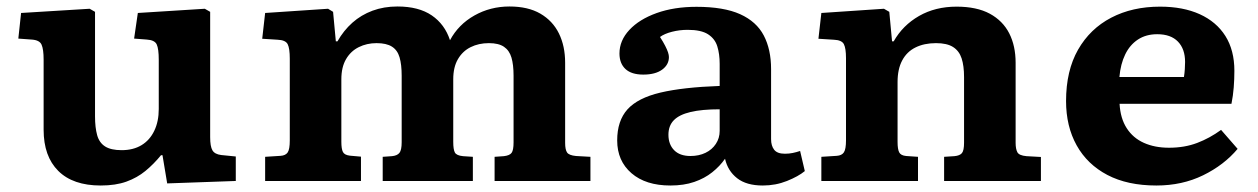

<svg xmlns="http://www.w3.org/2000/svg" viewBox="-20 -558 3879 592"><path d="M290.5 14Q205 14 159.7 -31Q114.5 -76 114.5 -158V-374Q114.5 -406 108.2 -420.2Q102 -434.5 77.5 -436L36.5 -439L45 -518L256.5 -531L273 -521.5V-199Q273 -165 279.5 -141.5Q286 -118 304 -106.5Q322 -95 355 -95Q391 -95 416.5 -110.5Q442 -126 455.7 -154.8Q469.5 -183.5 469.5 -222V-373.5Q469.5 -407.5 463.2 -421Q457 -434.5 432.5 -436L393.5 -439L405 -518L611.5 -531L628 -521.5V-135Q628 -106.5 635 -94.5Q642 -82.5 662 -80L707 -75.5V0L495.5 7.5L481 -79.5H476.5Q454 -52 428.5 -31Q403 -10 369.8 2Q336.5 14 290.5 14Z M797.5 0V-74.5L845 -77.5Q860.5 -78.5 867 -88Q873.5 -97.5 873.5 -125V-377Q873.5 -409 867 -421.7Q860.5 -434.5 836 -435.5L788.5 -438.5L797.5 -518L991.5 -531L1007 -521.5L1015.5 -430.5H1020.5Q1039.5 -464 1066.5 -488Q1093.5 -512 1128.5 -525Q1163.5 -538 1205.5 -538Q1271 -538 1311.3 -510.5Q1351.5 -483 1367.5 -434Q1393.5 -482.5 1442.8 -510.3Q1492 -538 1551 -538Q1608 -538 1646 -516Q1684 -494 1703.3 -455Q1722.5 -416 1722.5 -364.5V-117.5Q1722.5 -96.5 1728.5 -87.8Q1734.5 -79 1756 -77L1800.5 -74.5V0H1505V-74.5L1533.5 -76.5Q1551.5 -78.5 1557.5 -86.8Q1563.5 -95 1563.5 -119V-324.5Q1563.5 -358.5 1557 -380.5Q1550.5 -402.5 1534 -413.7Q1517.5 -425 1487.5 -425Q1456 -425 1431.3 -412.7Q1406.5 -400.5 1392 -375.7Q1377.5 -351 1377.5 -313.5V-121Q1377.5 -97 1382.5 -87.8Q1387.5 -78.5 1407.5 -76.5L1438 -74.5V0H1160V-74.5L1188.5 -76.5Q1204.5 -78 1211.5 -86.5Q1218.5 -95 1218.5 -119.5V-324.5Q1218.5 -359 1212 -381.2Q1205.5 -403.5 1188.5 -414.2Q1171.5 -425 1141 -425Q1111 -425 1086.3 -412.7Q1061.5 -400.5 1047 -375.7Q1032.5 -351 1032.5 -313.5V-121Q1032.5 -99 1037.3 -89.5Q1042 -80 1059 -78L1093 -75V0Z M2047 14Q1971 14 1927 -24Q1883 -62 1883 -125Q1883 -185.5 1914.7 -220.8Q1946.5 -256 2016.2 -272.5Q2086 -289 2199 -293V-361Q2199 -391.5 2191.7 -415Q2184.5 -438.5 2163.3 -452.2Q2142 -466 2100.5 -466Q2075 -466 2051.8 -460Q2028.5 -454 2015 -444Q2025 -428.5 2031 -416.7Q2037 -405 2039.8 -396.5Q2042.5 -388 2042.5 -382Q2042.5 -358.5 2021.5 -343.2Q2000.5 -328 1963.5 -328Q1927 -328 1908.5 -345.2Q1890 -362.5 1890 -393Q1890 -433 1920.5 -465.7Q1951 -498.5 2004.8 -517.8Q2058.5 -537 2127.5 -537Q2211.5 -537 2262 -514.3Q2312.5 -491.5 2335 -448.5Q2357.5 -405.5 2357.5 -345V-129Q2357.5 -108.5 2367 -96.3Q2376.5 -84 2400 -84Q2413 -84 2424 -86.3Q2435 -88.5 2447 -92.5L2461.5 -30.5Q2441.5 -14 2406.5 0Q2371.5 14 2332 14Q2281.5 14 2252.8 -8.5Q2224 -31 2215.5 -68.5Q2199.5 -45.5 2176 -26.8Q2152.5 -8 2120.5 3Q2088.5 14 2047 14ZM2109 -77Q2135 -77 2155.3 -86.8Q2175.5 -96.5 2187.2 -114.3Q2199 -132 2199 -154.5V-221Q2144 -221 2109.3 -212.7Q2074.5 -204.5 2057.8 -187.5Q2041 -170.5 2041 -142.5Q2041 -113 2058.5 -95Q2076 -77 2109 -77Z M2512.5 0V-74.5L2560 -77.5Q2575.5 -78.5 2582 -88.3Q2588.5 -98 2588.5 -125.5V-378.5Q2588.5 -409 2582 -421.7Q2575.5 -434.5 2551 -435.5L2503.5 -438.5L2512.5 -518L2705.5 -531L2722 -521.5L2730.5 -430.5H2735.5Q2763.5 -480 2813.8 -508.8Q2864 -537.5 2929.5 -537.5Q2991.5 -537.5 3031.8 -515.8Q3072 -494 3091.8 -455.2Q3111.5 -416.5 3111.5 -364.5V-117.5Q3111.5 -99 3116.8 -88.8Q3122 -78.5 3145 -76.5L3189.5 -74V0H2891V-74.5L2922.5 -76.5Q2939.5 -78 2946 -86Q2952.5 -94 2952.5 -118V-320Q2952.5 -355 2945 -378Q2937.5 -401 2918.7 -413Q2900 -425 2866 -425Q2829.5 -425 2802.8 -411.7Q2776 -398.5 2761.8 -371.7Q2747.5 -345 2747.5 -305V-120.5Q2747.5 -98 2752.5 -88.3Q2757.5 -78.5 2774 -77L2810.5 -74.5V0Z M3545.5 14Q3456.5 14 3394.5 -18.5Q3332.5 -51 3299.7 -109.8Q3267 -168.5 3267 -246.5Q3267 -340 3304 -404.8Q3341 -469.5 3406.3 -503.5Q3471.5 -537.5 3557 -537.5Q3627.5 -537.5 3679 -514.3Q3730.5 -491 3758.3 -447Q3786 -403 3786 -339.5Q3786 -314 3784 -288.5Q3782 -263 3777 -238H3432Q3434.5 -193 3454 -162.8Q3473.5 -132.5 3507 -117.5Q3540.5 -102.5 3584.5 -102.5Q3632.5 -102.5 3671.3 -117.3Q3710 -132 3745 -157.5L3796 -99Q3754 -49 3689.5 -17.5Q3625 14 3545.5 14ZM3431.5 -320.5H3630.5Q3632.5 -333.5 3633.2 -344.8Q3634 -356 3634 -367Q3634 -407 3612 -429.7Q3590 -452.5 3548 -452.5Q3513.5 -452.5 3488.5 -436Q3463.5 -419.5 3449.3 -390Q3435 -360.5 3431.5 -320.5Z"/></svg>

Font: Literata Variable Black
Style: Regular
Weight: 900
Designer: Latin by Veronika Burian and Jose Scaglione. Greek by Irene Vlachou. Cyrillic by Vera Evstafieva.
Foundry: TypeTogether
Version: Version 3.021